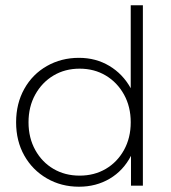

<svg xmlns="http://www.w3.org/2000/svg" viewBox="-20 -703 649 727"><path d="M521 -683V0H476V-113Q447 -57 395.5 -26.5Q344 4 279 4Q212 4 157.5 -27.5Q103 -59 72 -114Q41 -169 41 -240Q41 -311 72 -366.5Q103 -422 157.5 -453Q212 -484 279 -484Q343 -484 394 -453.5Q445 -423 475 -369V-683ZM281.5 -38Q337 -38 380.5 -63.5Q424 -89 449.5 -135Q475 -181 475 -240Q475 -299 449.5 -345Q424 -391 380.5 -417Q337 -443 281.5 -443Q226 -443 182.5 -417Q139 -391 113.5 -345Q88 -299 88 -240Q88 -181 113.5 -135Q139 -89 182.5 -63.5Q226 -38 281.5 -38Z"/></svg>

Font: Montserrat Ace
Style: Light
Weight: 300
Designer: Julieta Ulanovsky
Foundry: Julieta Ulanovsky
Version: Version 1